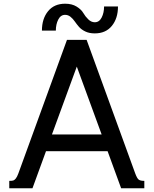

<svg xmlns="http://www.w3.org/2000/svg" viewBox="-20 -1015 828 1035"><path d="M394 -656 260 -290H528ZM633 0 560 -200H228L155 0H30V-40Q45 -40 51.5 -42Q58 -44 65 -52.5Q72 -61 79 -80L341 -800H447L709 -80Q719 -53 728 -46.5Q737 -40 758 -40V0ZM491 -895Q515 -895 528 -920.5Q541 -946 541 -980H616Q616 -916 583 -875.5Q550 -835 491 -835Q461 -835 439.5 -845.5Q418 -856 405.5 -870.5Q393 -885 383 -899.5Q373 -914 360 -924.5Q347 -935 331 -935Q307 -935 294 -909.5Q281 -884 281 -850H206Q206 -914 239 -954.5Q272 -995 331 -995Q368 -995 393 -979.5Q418 -964 429 -945Q440 -926 456 -910.5Q472 -895 491 -895Z"/></svg>

Font: Laverick
Style: Regular
Weight: 400
Designer: Daniel Pimley
Foundry: Daniel Pimley
Version: Version 1.000;PS 001.001;hotconv 1.0.56